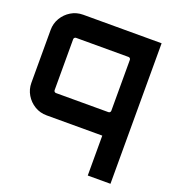

<svg xmlns="http://www.w3.org/2000/svg" viewBox="-144 -695 952 1040"><g transform="rotate(20 332.0 -175.0)"><path d="M478.7 230V0H157.9Q119.4 0 88.4 -18.8Q57.3 -37.7 38.6 -69Q20 -100.4 20 -137.5V-442.5Q20 -479.9 38.6 -511Q57.1 -542.2 88.3 -561.1Q119.4 -580 157.9 -580H609.6V230ZM164.1 -130.9H466.6Q471.5 -130.9 475.1 -134.5Q478.7 -138.1 478.7 -143.1V-436.9Q478.7 -441.9 475.1 -445.5Q471.5 -449.1 466.6 -449.1H164.1Q159.1 -449.1 155.5 -445.5Q151.9 -441.9 151.9 -436.9V-143.1Q151.9 -138.1 155.5 -134.5Q159.1 -130.9 164.1 -130.9Z"/></g></svg>

Font: Orbitron
Style: Regular
Weight: 400
Designer: Matt McInerney
Foundry: The League of Moveable Type
Version: Version 2.001